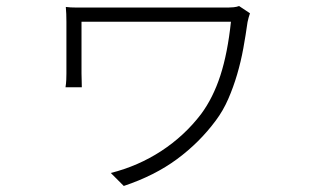

<svg xmlns="http://www.w3.org/2000/svg" viewBox="-20 -549 1040 636"><path d="M808 -505Q806 -500 803.5 -490.5Q801 -481 800 -476Q794 -433 786 -389Q778 -345 765.5 -302.5Q753 -260 736 -221Q719 -182 695 -150Q641 -77 566.5 -22Q492 33 390 67L347 24Q438 1 514.5 -49Q591 -99 646 -171Q686 -225 710 -299Q734 -373 745 -477H250V-305Q250 -297 250.5 -284.5Q251 -272 251 -260H197Q199 -272 199.5 -284.5Q200 -297 200 -305V-477Q200 -490 199.5 -502.5Q199 -515 198 -526Q212 -524 233.5 -524Q255 -524 280 -524H736Q744 -524 754 -525Q764 -526 772 -529Z"/></svg>

Font: SpoqaHanSansJP-Light
Style: Regular
Weight: 300
Designer: [Source Han Sans]
Ryoko NISHIZUKA  (kana & ideographs); Paul D. Hunt (Latin, Greek & Cyrillic); Wenlong ZHANG  (bopomofo
Foundry: Spoqa (http://bi.spoqa.com)
Version: Version 1.002.20150607